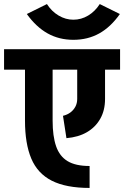

<svg xmlns="http://www.w3.org/2000/svg" viewBox="-45 -895 611 945"><path d="M396 30Q280 30 210 -5.5Q140 -41 109 -114.5Q78 -188 78 -301H214Q214 -225 231 -175.5Q248 -126 287.5 -102Q327 -78 396 -78ZM78 -301V-604H214V-301ZM335 -408V-605H472V-408ZM-25 -552V-653H546V-552ZM472 -408Q472 -352 448.5 -310.5Q425 -269 383 -244.5Q341 -220 282 -215L265 -325Q286 -330 301.5 -341.5Q317 -353 326 -370Q335 -387 335 -408ZM316 -699V-798Q355 -798 389 -818.5Q423 -839 446 -875L545 -826Q500 -762 443.5 -730.5Q387 -699 316 -699ZM316 -699Q246 -699 189.5 -730.5Q133 -762 87 -826L186 -875Q209 -839 243.5 -818.5Q278 -798 316 -798Z"/></svg>

Font: Akshar Light SemiBold
Style: Regular
Weight: 600
Version: Version 1.100